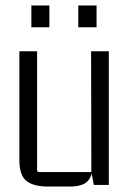

<svg xmlns="http://www.w3.org/2000/svg" viewBox="-20 -678 477 704"><path d="M237 6H157Q102 6 76.5 -15Q51 -36 51 -91V-490H116V-55Q116 -47 124 -47H315L314 -490H379V0H324L315 -47L321 -81Q321 -35 302 -14.5Q283 6 237 6ZM161 -578H95V-658H161ZM334 -578H267V-658H334Z"/></svg>

Font: Gemunu Libre ExtraLight Light
Style: Regular
Weight: 300
Version: Version 1.100